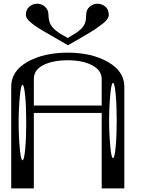

<svg xmlns="http://www.w3.org/2000/svg" viewBox="-20 -1041 790 1061"><path d="M581.1 -958Q581.1 -948.2 574.2 -937.5Q566.4 -924.8 552.7 -914.1Q541 -905.3 518.6 -888.7Q496.1 -872.1 473.6 -859.4L418.9 -827.1Q389.6 -809.6 355.5 -791L235.4 -860.4Q181.6 -890.6 153.3 -914.1Q123 -938.5 123 -958Q123 -988.3 141.6 -1003.9Q161.1 -1020.5 185.5 -1020.5Q209 -1020.5 228.5 -1003.9Q248 -987.3 248 -958Q248 -939.5 252.9 -921.9Q256.8 -907.2 266.6 -894.5Q275.4 -882.8 289.1 -872.1Q308.6 -856.4 318.4 -851.6Q326.2 -847.7 335 -842.3Q343.8 -836.9 354.5 -831.1L399.4 -858.4Q412.1 -866.2 428.7 -881.8Q444.3 -897.5 450.2 -915Q456.1 -932.6 456.1 -958Q456.1 -987.3 475.6 -1003.9Q495.1 -1020.5 518.6 -1020.5Q543 -1020.5 562.5 -1003.9Q581.1 -988.3 581.1 -958ZM125 -363.3Q125 -449.2 119.1 -510.7Q113.3 -572.3 104.5 -572.3Q95.7 -572.3 89.8 -510.7Q83 -439.5 83 -363.3Q83 -287.1 89.8 -215.8Q95.7 -155.3 104.5 -155.3Q113.3 -155.3 119.1 -216.8Q125 -278.3 125 -363.3ZM589.8 -521.5Q583 -449.2 583 -375Q583 -300.8 589.8 -228.5Q595.7 -167 604.5 -167Q613.3 -167 619.1 -228.5Q625 -290 625 -375Q625 -460 619.1 -521.5Q613.3 -583 604.5 -583Q595.7 -583 589.8 -521.5ZM667 0H542V-417H167V0H42V-562.5Q42 -648.4 131.8 -699.2Q221.7 -750 354.5 -750Q487.3 -750 577.1 -698.2Q667 -646.5 667 -562.5ZM542 -458V-604.5Q542 -652.3 488.3 -680.7Q436.5 -708 354.5 -708Q272.5 -708 219.7 -681.6Q167 -655.3 167 -604.5V-458Z"/></svg>

Font: okolaksMetalik
Style: bold
Weight: 700
Width: 7
Version: Version 0.6